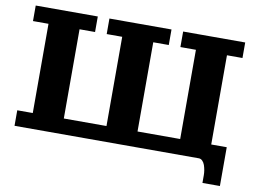

<svg xmlns="http://www.w3.org/2000/svg" viewBox="-77 -719 1268 952"><g transform="rotate(10 556.5 -243.5)"><path d="M29.3 -605.5H341.8V-527.3H263.7V-78.1H478.5V-527.3H400.4V-605.5H712.9V-527.3H634.8V-78.1H849.6V-527.3H771.5V-605.5H1084V-527.3H1005.9V-78.1H1084V117.2H996.1V78.1Q996.1 66.2 994 53.5Q991.9 40.8 987.7 28.3Q983.4 15.9 975.3 7.9Q967.3 0 957 0H29.3V-78.1H107.4V-527.3H29.3Z"/></g></svg>

Font: Orelega One
Style: Regular
Weight: 400
Version: Version 1.1 ; ttfautohint (v1.8.3)